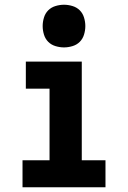

<svg xmlns="http://www.w3.org/2000/svg" viewBox="-20 -790 540 810"><path d="M75 0V-114H189V-416H89V-530H325V-114H425V0ZM250 -590Q232 -590 214 -595.5Q196 -601 183.5 -613.5Q171 -626 165.5 -644Q160 -662 160 -680Q160 -698 165.5 -716Q171 -734 183.5 -746.5Q196 -759 214 -764.5Q232 -770 250 -770Q268 -770 286 -764.5Q304 -759 316.5 -746.5Q329 -734 334.5 -716Q340 -698 340 -680Q340 -662 334.5 -644Q329 -626 316.5 -613.5Q304 -601 286 -595.5Q268 -590 250 -590Z"/></svg>

Font: iosevka_custom_sans_ss08 Heavy
Style: Regular
Weight: 900
Designer: Belleve Invis
Foundry: Belleve Invis
Version: Version 10.3.0; ttfautohint (v1.8.3)